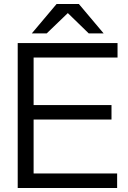

<svg xmlns="http://www.w3.org/2000/svg" viewBox="-20 -934 634 954"><path d="M68 0H562V-72H147V-340H534V-412H147V-648H564V-720H68ZM138 -768H212L317 -869L421 -768H495L372 -914H261Z"/></svg>

Font: Aspekta 350
Style: Regular
Weight: 350
Designer: Ivo Dolenc
Version: Version 2.000